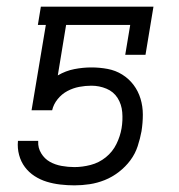

<svg xmlns="http://www.w3.org/2000/svg" viewBox="-20 -550 540 578"><path d="M204 8Q183 8 161.5 5.5Q140 3 120.5 -3Q101 -9 84 -20Q67 -31 55 -47Q43 -63 37.5 -83.5Q32 -104 34 -125V-126H95V-124Q94 -105 104 -88.5Q114 -72 130 -63Q146 -54 165.5 -50.5Q185 -47 204 -47Q228 -47 253 -53.5Q278 -60 298.5 -76.5Q319 -93 330.5 -116.5Q342 -140 346 -164Q350 -188 348 -212Q346 -236 334 -255Q322 -274 300.5 -283Q279 -292 255 -292Q237 -292 218.5 -288.5Q200 -285 183 -276Q166 -267 153.5 -251.5Q141 -236 137 -218H75L118 -475H94L103 -530H442L418 -385H357L372 -475H179L154 -323Q178 -337 204 -342Q230 -347 255 -347Q280 -347 304 -342.5Q328 -338 348 -325.5Q368 -313 382 -294.5Q396 -276 403 -253Q410 -230 410 -205Q410 -180 406 -155Q402 -133 394.5 -110Q387 -87 372.5 -67.5Q358 -48 338 -32.5Q318 -17 295.5 -8Q273 1 250 4.5Q227 8 204 8Z"/></svg>

Font: Iosevka Curly Slab LtObl
Style: Regular
Weight: 300
Italic angle: -9°
Monospace: yes
Designer: Belleve Invis
Foundry: Belleve Invis
Version: Version 11.0.0; ttfautohint (v1.8.3)